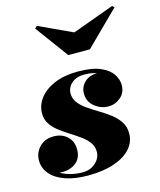

<svg xmlns="http://www.w3.org/2000/svg" viewBox="-111 -811 751 901"><g transform="rotate(-15 264.0 -360.5)"><path d="M205.5 10Q141 10 95 -6.2Q49 -22.5 24.5 -51.5Q0 -80.5 0 -117.5Q0 -155.5 26.2 -182.5Q52.5 -209.5 95 -209.5Q134.5 -209.5 160.5 -186Q186.5 -162.5 186.5 -121.5Q186.5 -80 159 -58.5Q131.5 -37 94 -37Q68.5 -37 47.2 -48.8Q26 -60.5 13.5 -79Q1 -97.5 1 -117.5H28Q28 -85.5 49.5 -61.5Q71 -37.5 106.8 -24.2Q142.5 -11 185 -11Q210.5 -11 230.2 -21.8Q250 -32.5 261.5 -50Q273 -67.5 273 -88Q273 -113.5 258.5 -133.2Q244 -153 221 -169.5Q198 -186 172 -202.2Q146 -218.5 123 -236.2Q100 -254 85.5 -276Q71 -298 71 -327Q71 -366.5 96.5 -400Q122 -433.5 169.8 -453.8Q217.5 -474 284 -474Q353 -474 393 -456.5Q433 -439 450 -412.8Q467 -386.5 467 -360.5Q467 -322.5 440.8 -300.5Q414.5 -278.5 382 -278.5Q345 -278.5 315 -302.8Q285 -327 285 -366.5Q285 -399 308.8 -421.2Q332.5 -443.5 372 -443.5Q409.5 -443.5 437.8 -420.8Q466 -398 466 -360.5H442.5Q442.5 -383 426.5 -404Q410.5 -425 380.8 -438.8Q351 -452.5 309 -452.5Q281 -452.5 262.2 -442.2Q243.5 -432 234 -416.2Q224.5 -400.5 224.5 -383.5Q224.5 -357.5 240.2 -337.2Q256 -317 280.8 -300Q305.5 -283 333.2 -266.5Q361 -250 385.8 -231Q410.5 -212 426.2 -188Q442 -164 442 -132Q442 -90 413.5 -58Q385 -26 332 -8Q279 10 205.5 10ZM261 -560 143 -720.5 153.5 -731 316 -655.5 519 -729.5 528.5 -720.5 366 -560Z"/></g></svg>

Font: Bodoni Moda 11pt Black
Style: Italic
Weight: 900
Italic angle: -13°
Designer: Owen Earl
Foundry: indestructible type
Version: Version 2.004